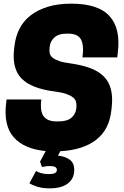

<svg xmlns="http://www.w3.org/2000/svg" viewBox="-20 -814 680 1050"><path d="M277 -314Q152 -330 98.5 -384Q45 -438 57 -544L59 -562Q65 -614 86.5 -656.5Q108 -699 147 -729.5Q186 -760 241.5 -777Q297 -794 370 -794Q517 -794 579 -726Q641 -658 624 -524L621 -500H431Q440 -566 423 -598Q406 -630 353 -630H343Q301 -630 278 -609.5Q255 -589 252 -560L251 -550Q249 -534 252.5 -521Q256 -508 268.5 -498Q281 -488 304.5 -480Q328 -472 367 -467Q430 -458 475 -441Q520 -424 548 -395.5Q576 -367 586.5 -326Q597 -285 591 -229L589 -211Q578 -106 506.5 -50Q435 6 310 13L297 37Q336 41 361 59Q386 77 386 115Q386 163 351 189.5Q316 216 252 216Q210 216 182 206.5Q154 197 141 188L177 121Q187 128 205.5 133Q224 138 244 138Q272 138 281.5 132Q291 126 291 115Q291 105 282 99.5Q273 94 250 94Q242 94 235 95Q228 96 222 97Q215 98 209 99L199 70L230 12Q111 1 54.5 -64Q-2 -129 14 -254L16 -270H206Q198 -205 219 -177.5Q240 -150 289 -150H299Q348 -150 371 -170.5Q394 -191 397 -220L398 -230Q399 -245 395.5 -258Q392 -271 379 -281.5Q366 -292 341.5 -300.5Q317 -309 277 -314Z"/></svg>

Font: Tanohe Sans Black
Style: Italic
Weight: 900
Designer: Village Type and Design LLC & Cristiano Sobral
Foundry: Cooper Hewitt Smithsonian Design Museum
Version: Version 1.00;January 12, 2020;FontCreator 12.0.0.2547 64-bit